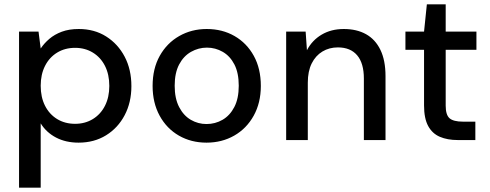

<svg xmlns="http://www.w3.org/2000/svg" viewBox="-20 -647 2263 887"><path d="M68 220V-501H158L168 -423Q184 -447 208 -467.5Q232 -488 265.5 -500.5Q299 -513 344 -513Q416 -513 470.5 -478.5Q525 -444 556 -385Q587 -326 587 -249Q587 -174 556 -115Q525 -56 470 -22Q415 12 343 12Q284 12 239 -11.5Q194 -35 168 -77V220ZM327 -75Q373 -75 409 -97Q445 -119 465 -158.5Q485 -198 485 -250Q485 -303 465 -342.5Q445 -382 409 -404Q373 -426 327 -426Q280 -426 244 -404Q208 -382 188 -342.5Q168 -303 168 -251Q168 -198 188 -158.5Q208 -119 244 -97Q280 -75 327 -75Z M934 12Q863 12 806.5 -20.5Q750 -53 717.5 -112.5Q685 -172 685 -250Q685 -330 718 -389Q751 -448 808 -480.5Q865 -513 935 -513Q1007 -513 1063.5 -480.5Q1120 -448 1152.5 -389Q1185 -330 1185 -250Q1185 -172 1152 -112.5Q1119 -53 1062 -20.5Q1005 12 934 12ZM934 -74Q974 -74 1008 -93.5Q1042 -113 1062.5 -152.5Q1083 -192 1083 -251Q1083 -310 1063 -349Q1043 -388 1009 -407.5Q975 -427 936 -427Q897 -427 862.5 -407.5Q828 -388 807.5 -349Q787 -310 787 -251Q787 -192 807.5 -152.5Q828 -113 861.5 -93.5Q895 -74 934 -74Z M1302 0V-501H1392L1398 -415Q1422 -461 1466 -487Q1510 -513 1568 -513Q1628 -513 1671 -489Q1714 -465 1737.5 -416.5Q1761 -368 1761 -295V0H1661V-284Q1661 -355 1630 -391.5Q1599 -428 1541 -428Q1501 -428 1469.5 -409Q1438 -390 1420 -354Q1402 -318 1402 -265V0Z M2095 0Q2047 0 2012 -15Q1977 -30 1958 -65Q1939 -100 1939 -160V-417H1853V-501H1939L1952 -627H2039V-501H2181V-417H2039V-159Q2039 -116 2057 -100.5Q2075 -85 2119 -85H2176V0Z"/></svg>

Font: DM Sans 17pt Medium
Style: Regular
Weight: 500
Version: Version 4.004;gftools[0.9.30]